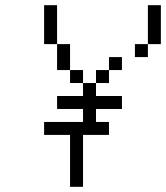

<svg xmlns="http://www.w3.org/2000/svg" viewBox="-20 -720 640 740"><path d="M300 -200H400V-250H350V-300H450V-350H350V-400H300V-350H200V-300H300V-250H150V-200H250V0H300ZM150 -550H200V-700H150ZM200 -450H250V-550H200ZM250 -400H300V-450H250ZM350 -400H400V-450H350ZM400 -450H450V-500H400ZM500 -500H550V-550H500ZM550 -550H600V-700H550Z"/></svg>

Font: LS-VG5000 Light Shifted
Style: Regular
Weight: 400
Designer: Justin Bihan, 2021
Foundry: Justin Bihan, 2021
Version: Version 1.000;Glyphs 3.1.2 (3151)